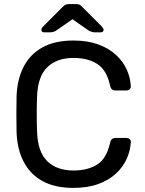

<svg xmlns="http://www.w3.org/2000/svg" viewBox="-20 -908 706 938"><path d="M339 10Q247 10 186.5 -24Q126 -58 95 -119Q64 -180 61 -261Q60 -302 60 -349Q60 -396 61 -439Q64 -520 95 -581Q126 -642 186.5 -676Q247 -710 339 -710Q408 -710 460 -691Q512 -672 546.5 -640Q581 -608 599 -568.5Q617 -529 619 -487Q620 -478 613.5 -472Q607 -466 598 -466H543Q534 -466 527.5 -471Q521 -476 518 -489Q501 -567 454.5 -596Q408 -625 339 -625Q258 -625 211 -579.5Q164 -534 161 -434Q158 -352 161 -266Q164 -166 211 -120.5Q258 -75 339 -75Q408 -75 454.5 -104Q501 -133 518 -211Q521 -224 527.5 -229Q534 -234 543 -234H598Q607 -234 613.5 -228.5Q620 -223 619 -214Q617 -172 599 -132Q581 -92 546.5 -60Q512 -28 460 -9Q408 10 339 10ZM197 -750Q182 -750 182 -762Q182 -770 193 -781L285 -873Q296 -884 303 -886Q310 -888 318 -888H350Q359 -888 366 -886Q373 -884 383 -873L475 -781Q486 -770 486 -762Q486 -750 471 -750H444Q437 -750 429.5 -752Q422 -754 416 -757L334 -814L252 -757Q247 -754 239 -752Q231 -750 224 -750Z"/></svg>

Font: RubikRegular
Style: Regular
Weight: 400
Designer: Hubert and Fischer
Foundry: Hubert and Fischer
Version: Version 2.300;gftools[0.9.30]